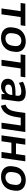

<svg xmlns="http://www.w3.org/2000/svg" viewBox="1852 -2441 603 4347"><g transform="rotate(90 2153.5 -267.5)"><path d="M304.2 0 366.2 -433.1H551.8L566.9 -539.1H62.5L47.4 -433.1H232.9L170.9 0Z M837.4 10.7C995.6 10.7 1122.1 -84 1145 -244.1L1152.8 -295.9C1175.8 -456.1 1075.7 -549.3 917.5 -549.3C759.3 -549.3 631.3 -456.1 608.4 -295.9L600.6 -244.1C577.6 -84 679.2 10.7 837.4 10.7ZM852.1 -89.8C772 -89.8 718.3 -139.2 732.9 -244.1L740.2 -295.9C755.4 -400.4 823.2 -448.7 902.8 -448.7C982.4 -448.7 1036.1 -399.9 1021 -295.9L1013.7 -244.1C999 -139.6 931.2 -89.8 852.1 -89.8Z M1467.8 0 1529.8 -433.1H1715.3L1730.5 -539.1H1226.1L1210.9 -433.1H1396.5L1334.5 0Z M1940.4 10.7C2016.6 10.7 2077.1 -25.4 2110.4 -83C2107.9 -55.2 2108.4 -27.3 2111.8 0H2231.4C2232.4 -47.9 2237.3 -96.2 2244.1 -143.6L2271.5 -336.9C2293 -485.8 2223.1 -549.3 2073.2 -549.3C1992.7 -549.3 1893.1 -523.9 1831.5 -484.9L1856 -392.1C1920.4 -429.7 1988.3 -448.2 2052.7 -448.2C2127 -448.2 2156.7 -421.4 2147 -350.6L2142.1 -316.9H2097.7C1859.4 -316.9 1779.8 -269 1764.6 -162.1C1750.5 -64 1820.3 10.7 1940.4 10.7ZM1981.4 -83C1919.9 -83 1887.7 -115.2 1894.5 -165C1902.3 -219.7 1944.8 -244.6 2087.9 -244.6H2131.8L2126.5 -210C2115.2 -131.3 2052.7 -83 1981.4 -83Z M2374.5 14.2C2525.4 -22.9 2601.6 -131.8 2634.8 -365.2L2645 -435.5H2820.3L2758.3 0H2891.6L2968.8 -539.1H2538.1L2513.7 -371.1C2488.3 -191.4 2447.8 -127 2348.6 -91.3Z M3178.2 0 3210.4 -224.1H3453.1L3420.9 0H3555.2L3632.3 -539.1H3498L3467.8 -327.6H3225.1L3255.4 -539.1H3121.6L3044.4 0Z M3981 10.7C4139.2 10.7 4265.6 -84 4288.6 -244.1L4296.4 -295.9C4319.3 -456.1 4219.2 -549.3 4061 -549.3C3902.8 -549.3 3774.9 -456.1 3752 -295.9L3744.1 -244.1C3721.2 -84 3822.8 10.7 3981 10.7ZM3995.6 -89.8C3915.5 -89.8 3861.8 -139.2 3876.5 -244.1L3883.8 -295.9C3898.9 -400.4 3966.8 -448.7 4046.4 -448.7C4126 -448.7 4179.7 -399.9 4164.6 -295.9L4157.2 -244.1C4142.6 -139.6 4074.7 -89.8 3995.6 -89.8Z"/></g></svg>

Font: Winston SemiBold
Style: Italic
Weight: 600
Italic angle: -8.13011°
Designer: Vernon Adams, Kim Jin-seong, David Berlow, Cristiano Sobral
Foundry: The Winston Project Authors
Version: Version 3.004